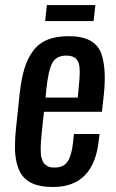

<svg xmlns="http://www.w3.org/2000/svg" viewBox="-20 -729 458 757"><path d="M158.2 -646 164.6 -709H356L349.1 -646ZM188.5 8.3Q138.7 8.3 106.9 -6.3Q75.2 -21 59.6 -49.8Q43.9 -79.1 40 -122.1Q38.6 -137.7 39.1 -155.3Q39.1 -186 43 -222.2L57.1 -356Q63.5 -416 75.9 -457.5Q88.4 -499 110.8 -528.8Q133.3 -558.6 167.7 -572.5Q202.1 -586.4 250.5 -586.4Q302.7 -586.4 334.2 -569.6Q365.7 -552.7 378.4 -520.5Q390.6 -488.3 392.6 -441.4Q393.1 -432.6 393.1 -423.3Q393.1 -383.8 387.2 -335.4L381.8 -288.1H153.3L145 -210Q143.6 -193.4 142.8 -186Q142.1 -178.7 141.1 -164.6Q140.1 -150.4 140.4 -143.8Q140.6 -137.2 140.9 -125.7Q141.1 -114.3 143.1 -108.9Q145 -103.5 147.7 -95.5Q150.4 -87.4 154.8 -83.5Q159.2 -79.6 164.8 -75.4Q170.4 -71.3 178.2 -69.8Q186 -68.4 195.8 -68.4Q230.5 -68.4 246.6 -92.3Q262.7 -116.2 267.6 -165L271.5 -200.7H372.6L369.6 -177.2Q350.6 8.3 188.5 8.3ZM159.7 -344.2H286.6L291.5 -396.5Q294.4 -423.8 294.4 -445.3Q293.9 -452.1 293.9 -458Q293 -483.4 280.5 -496.6Q268.1 -509.8 241.7 -509.8Q202.6 -509.8 186.8 -481.9Q170.9 -454.1 162.6 -376.5Z"/></svg>

Font: Oswald
Style: Regular
Weight: 400
Designer: Vernon Adams
Foundry: Vernon Adams
Version: 3.0; ttfautohint (v0.94.23-7a4d-dirty) -l 8 -r 50 -G 200 -x 